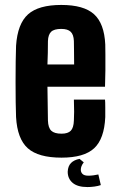

<svg xmlns="http://www.w3.org/2000/svg" viewBox="-20 -629 480 777"><path d="M279 -226H405Q406 -217 406 -194.5Q406 -172 406 -155Q402 -67 361 -29Q320 9 229 9Q135 9 92.5 -29Q50 -67 45 -155Q44 -177 43.5 -215.5Q43 -254 43 -297.5Q43 -341 43.5 -380Q44 -419 45 -444Q51 -533 93.5 -571Q136 -609 228 -609Q319 -609 360.5 -571.5Q402 -534 406 -449Q406 -436 406.5 -408Q407 -380 406.5 -345Q406 -310 405 -278H172Q172 -243 173 -209Q174 -175 174 -141Q175 -112 187.5 -100Q200 -88 229 -88Q255 -88 266.5 -100Q278 -112 279 -141Q281 -170 279 -226ZM228 -512Q199 -512 187 -500.5Q175 -489 174 -463Q174 -438 173.5 -415Q173 -392 172 -368H280Q280 -401 279.5 -427.5Q279 -454 279 -463Q278 -489 266 -500.5Q254 -512 228 -512ZM254 66Q255 43 267.5 30.5Q280 18 302 14L319 28Q307 43 307 58Q307 68 314 75Q321 82 338 82Q347 82 358.5 80.5Q370 79 378 77L388 120Q377 124 362 126Q347 128 334 128Q294 128 274 111Q254 94 254 66Z"/></svg>

Font: Big Shoulders Display ExtraBold
Style: Regular
Weight: 800
Designer: Patric King
Foundry: XO Type Co
Version: Version 1.000; ttfautohint (v1.8.2)